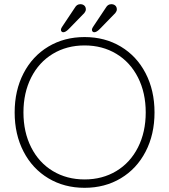

<svg xmlns="http://www.w3.org/2000/svg" viewBox="-20 -887 808 917"><path d="M384 10Q287 10 211 -35.5Q135 -81 92.5 -163Q50 -245 50 -350Q50 -455 92.5 -537Q135 -619 211 -664.5Q287 -710 384 -710Q481 -710 557 -664.5Q633 -619 675.5 -537Q718 -455 718 -350Q718 -245 675.5 -163Q633 -81 557 -35.5Q481 10 384 10ZM384 -670Q299 -670 232.5 -630Q166 -590 129 -517Q92 -444 92 -350Q92 -256 129 -183Q166 -110 232.5 -70Q299 -30 384 -30Q469 -30 535.5 -70Q602 -110 639 -183Q676 -256 676 -350Q676 -444 639 -517Q602 -590 535.5 -630Q469 -670 384 -670ZM271 -745Q271 -750 276 -758L338 -851Q347 -867 364 -867Q375 -867 382.5 -860.5Q390 -854 390 -842Q390 -834 383 -825L308 -748Q293 -733 282 -733Q277 -733 274 -736.5Q271 -740 271 -745ZM419 -745Q419 -750 424 -758L486 -851Q495 -867 512 -867Q523 -867 530.5 -860.5Q538 -854 538 -842Q538 -834 531 -825L456 -748Q441 -733 430 -733Q425 -733 422 -736.5Q419 -740 419 -745Z"/></svg>

Font: Quicksand Light
Style: Regular
Weight: 300
Designer: Andrew Paglinawan
Foundry: Andrew Paglinawan
Version: Version 3.000